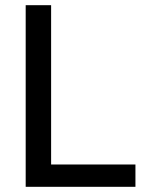

<svg xmlns="http://www.w3.org/2000/svg" viewBox="-20 -720 561 740"><path d="M79 0H502V-86H177V-700H79Z"/></svg>

Font: Uncut Sans Medium
Style: Regular
Weight: 500
Designer: Kasper Nordkvist
Foundry: UNCUT.wtf
Version: Version 1.304;Glyphs 3.2 (3246)